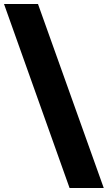

<svg xmlns="http://www.w3.org/2000/svg" viewBox="-67 -828 536 955"><path d="M122 -808 449 107H279L-47 -808Z"/></svg>

Font: Montserrat Extra Bold
Style: Regular
Weight: 800
Designer: Julieta Ulanovsky
Foundry: Julieta Ulanovsky
Version: Version 3.001;PS 003.001;hotconv 1.0.70;makeotf.lib2.5.58329